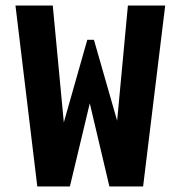

<svg xmlns="http://www.w3.org/2000/svg" viewBox="-20 -675 654 695"><path d="M578 -655 498 0H376L305 -301L233 0H115L36 -655H171L211 -232L296 -531H320L404 -238L443 -655Z"/></svg>

Font: Intel One Mono
Style: Bold
Weight: 700
Monospace: yes
Designer: Fred Shallcrass
Foundry: Frere-Jones Type LLC
Version: Version 1.400;hotconv 1.1.0;makeotfexe 2.6.0;FJTRelease1.4